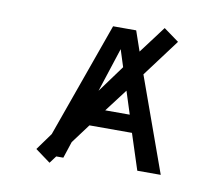

<svg xmlns="http://www.w3.org/2000/svg" viewBox="-86 -873 1171 1016"><g transform="rotate(10 500.0 -365.0)"><path d="M431.6 -380.9 538.1 -526.4 508.8 -618.2ZM484.4 -285.2H616.2L577.1 -407.2ZM416 -192.4 338.9 -88.9 309.6 0H271.5L242.2 39.1L161.1 -20.5L227.5 -112.3L448.2 -730.5H572.3L609.4 -623L718.8 -768.6L800.8 -709L650.4 -507.8L833 0H707L644.5 -192.4Z"/></g></svg>

Font: GenEi Gothic M SemiBold
Style: Regular
Weight: 500
Designer: o_tamon (Modified); [Source Han Sans]
Ryoko NISHIZUKA  (kana & ideographs); Paul D. Hunt (Latin, Greek & Cyrillic); Wenl
Version: Version 1.1a;Original Version 1.004